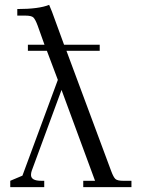

<svg xmlns="http://www.w3.org/2000/svg" viewBox="-20 -766 577 786"><path d="M22 0V-25.9L71.8 -46.9L216.8 -439L171.9 -558.1H94.2V-583H162.1L133.8 -662.1Q124.5 -687 116.5 -694.6Q108.4 -702.1 84 -702.1H50.8V-729Q139.2 -729 181.2 -746.1L192.9 -717.8L242.2 -583H388.2V-558.1H252L435.1 -65.9Q444.3 -41 452.4 -33.4Q460.4 -25.9 483.9 -25.9H518.1V0H320.8V-25.9H369.1L231.9 -397.9L109.9 -66.9Q106.9 -58.1 106.9 -49.8Q106.9 -25.9 148.9 -25.9H161.1V0Z"/></svg>

Font: Dihjauti
Style: Regular
Weight: 400
Designer: T. Christopher White
Version: Version 3.0.0